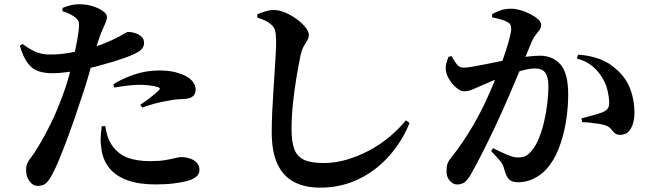

<svg xmlns="http://www.w3.org/2000/svg" viewBox="-20 -829 3040 899"><path d="M272.3 -776.8 272.9 -791.8Q293.5 -800.4 313.6 -805Q333.8 -809.7 355.2 -809.1Q385.7 -808.9 414.3 -799.8Q443 -790.8 461.8 -777.3Q480.7 -763.7 480.7 -749.8Q480.7 -737 474.7 -723.2Q468.8 -709.4 459 -687.9Q449.1 -666.4 437.1 -628.2Q431 -607.6 419.9 -566.7Q408.9 -525.8 394.7 -476Q380.4 -426.2 364.1 -378.6Q350.2 -336.3 332.5 -284.5Q314.8 -232.7 295.6 -181Q276.4 -129.3 258.2 -85.3Q240.1 -41.2 225.3 -13.8Q211.9 11.6 197.9 26.5Q184 41.3 156.2 41.3Q133.6 41.3 117.9 19.3Q102.2 -2.7 102.2 -32.7Q102.2 -53.5 109.4 -67.4Q116.6 -81.3 128.7 -96.6Q140.8 -111.8 154.6 -135.4Q182.7 -179.9 217 -248.7Q251.2 -317.6 284.4 -412.7Q295.5 -445.4 306.4 -486.1Q317.3 -526.8 326.7 -568.5Q336 -610.2 342.1 -645.5Q348.3 -680.8 349.9 -701.9Q351.1 -720.9 347.4 -729.6Q343.8 -738.3 331.2 -748.4Q319.6 -757.1 305.2 -764.1Q290.7 -771.1 272.3 -776.8ZM85.4 -623.3Q123.9 -595.3 150.1 -584.9Q176.4 -574.5 207.8 -573.8Q252.1 -573 296.2 -580.2Q340.2 -587.3 370.8 -595.1Q428.2 -609.4 467.8 -625.5Q507.4 -641.7 536.6 -657.1Q551.7 -665.8 563.1 -672.6Q574.5 -679.5 581.2 -679.5Q594.1 -679.5 611.3 -674.5Q628.5 -669.4 641.5 -658.1Q654.6 -646.8 654.6 -627.2Q654.6 -606 634.6 -591Q614.5 -575.9 560.3 -556.7Q543 -550.3 510.5 -540.3Q478 -530.4 439.7 -520.2Q401.3 -509.9 364.2 -502.4Q334.7 -496.9 295.5 -491.5Q256.4 -486.1 227.1 -486.1Q189.4 -486.1 160.7 -495.3Q131.9 -504.5 110.6 -532.3Q89.2 -560 72.9 -614.4ZM516 -419.2 510.5 -433.8Q549.8 -459.9 606.6 -479.4Q663.4 -499 724.4 -499Q773.7 -499 805.7 -489.7Q837.6 -480.3 853.7 -470.9Q876.7 -457.3 886.4 -441Q896.2 -424.7 896.2 -408.6Q896.2 -388.1 881.4 -376.8Q866.7 -365.6 833.5 -365Q820.2 -364.8 804.4 -363.3Q788.5 -361.9 768.5 -357.5Q735.6 -352.6 704.1 -343.8Q672.6 -335.1 645.9 -325.5L637 -338.2Q652.1 -348 670.5 -361.7Q688.9 -375.5 704.5 -388.6Q720.1 -401.8 724.9 -407.1Q733.3 -416.3 720.2 -420.6Q704.8 -426.1 680.6 -429Q656.4 -431.9 634.1 -431.9Q610.2 -431.9 580.2 -428.5Q550.2 -425.1 516 -419.2ZM472.7 -238.8 456.4 -237.8Q453.6 -217.1 451.7 -190.3Q449.8 -163.4 454.1 -139Q459.5 -83.2 490 -44.4Q520.6 -5.6 574.9 14.4Q629.3 34.5 705.6 34.5Q756.1 34.5 790.7 30.2Q825.3 25.8 848.8 20.3Q879.4 13.4 896.7 0.2Q913.9 -13 913.9 -32.6Q913.9 -54.4 900.9 -67.8Q887.8 -81.2 867.8 -87.4Q847.8 -93.5 827.8 -93.5Q818.4 -93.5 801 -89Q783.6 -84.5 754.9 -79.5Q726.2 -74.5 682 -74.5Q621.8 -74.5 577.6 -90.6Q533.5 -106.7 504.1 -148.9Q489.4 -170.4 482.4 -195.3Q475.5 -220.2 472.7 -238.8Z M1184.9 -746.8V-762.5Q1204.9 -770.4 1224.5 -776.4Q1244.2 -782.3 1263.2 -782.1Q1288.4 -781.8 1316.6 -769.6Q1344.8 -757.3 1369.6 -739.1Q1394.5 -721 1410.2 -701.2Q1425.9 -681.5 1425.9 -665.9Q1425.9 -651.8 1418.5 -639.8Q1411 -627.8 1402.4 -612.6Q1393.7 -597.3 1387.5 -571.4Q1377.6 -523 1367.7 -464Q1357.8 -404.9 1351.5 -342.9Q1345.1 -280.9 1345.1 -222.7Q1345.1 -166.2 1357.8 -131.3Q1370.5 -96.4 1403 -81Q1435.5 -65.6 1494.3 -65.6Q1549.2 -65.6 1603.4 -81.4Q1657.7 -97.3 1708.6 -124.4Q1759.5 -151.5 1803.4 -187.9Q1847.3 -224.4 1880.3 -265.6L1897.7 -253.2Q1873.1 -191.6 1833.4 -137.2Q1793.7 -82.8 1740.5 -40.7Q1687.4 1.5 1621.6 25.5Q1555.8 49.6 1478.4 49.6Q1408.1 49.6 1357.4 23.4Q1306.7 -2.7 1279.5 -60Q1252.3 -117.3 1252.3 -210.2Q1252.3 -253.1 1254.4 -301.5Q1256.6 -349.8 1259.9 -398.5Q1263.1 -447.2 1265.9 -492Q1268.7 -536.7 1270.8 -572.7Q1272.9 -608.7 1272.9 -631Q1272.9 -667.4 1268.3 -684.8Q1263.7 -702.2 1249.9 -713.8Q1237.5 -724.6 1223.7 -731.6Q1210 -738.5 1184.9 -746.8Z M2288.9 -135.1Q2327 -116.1 2356 -103.9Q2384.9 -91.7 2404.6 -91.7Q2429.1 -91.7 2443.6 -99.9Q2458.1 -108.1 2471.8 -126.6Q2490.1 -148.2 2504.2 -183.6Q2518.2 -218.9 2528 -261Q2537.8 -303.1 2542.8 -346.1Q2547.8 -389.1 2547.8 -426.8Q2547.8 -467.1 2533.7 -487.8Q2519.5 -508.5 2484.2 -508.5Q2462.2 -508.5 2429.4 -500.1Q2396.5 -491.8 2360 -478.9Q2323.5 -466 2289.4 -452Q2255.2 -437.9 2230.9 -426.8Q2205.9 -416 2189.1 -408.8Q2172.2 -401.5 2151.6 -401.5Q2137.4 -401.5 2119.3 -416.1Q2101.1 -430.7 2086.8 -452Q2072.5 -473.3 2068.5 -493.9Q2065.1 -514.3 2069.5 -531Q2074 -547.7 2079.9 -562.9L2093.9 -566.2Q2107.9 -542.1 2119.5 -527.2Q2131 -512.2 2150.1 -512.2Q2166 -512.2 2191.4 -516.6Q2216.8 -521 2248.9 -527.4Q2281.1 -533.8 2316.8 -541.1Q2352.6 -548.4 2388.8 -554.4Q2413.2 -559.4 2448 -563.8Q2482.8 -568.2 2508 -568.2Q2567.9 -568.2 2604.2 -527.4Q2640.5 -486.6 2640.5 -386.8Q2640.5 -323.4 2629.6 -257.3Q2618.7 -191.1 2596 -133Q2573.3 -74.8 2536.1 -34.5Q2512.1 -8.6 2478 7.9Q2443.9 24.4 2405.9 24.4Q2377.1 24.4 2363.1 10.3Q2349.2 -3.8 2339.9 -40.9Q2337.4 -50.9 2332.9 -59.5Q2328.3 -68.1 2316.4 -81.9Q2304.4 -95.8 2279.8 -121.7ZM2284.4 -747.7V-763Q2299.8 -771.8 2321.8 -780Q2343.8 -788.2 2375.2 -788.2Q2392.1 -788.2 2415.6 -781.8Q2439 -775.3 2461.4 -763.9Q2483.7 -752.5 2498.7 -739.5Q2513.7 -726.4 2513.7 -713.3Q2513.7 -699.7 2506 -688.5Q2498.2 -677.4 2488.2 -665.5Q2478.1 -653.6 2470.9 -636.8Q2461.4 -613.7 2444.8 -573.7Q2428.1 -533.6 2408 -485.5Q2387.8 -437.5 2367.2 -389.5Q2346.5 -341.6 2329.3 -303.2Q2312.4 -265.3 2292.8 -224Q2273.1 -182.7 2253.3 -142.8Q2233.5 -102.9 2215.8 -69.4Q2198 -35.9 2184.7 -12.6Q2168.4 15.7 2154.3 25.2Q2140.2 34.7 2119.8 34.7Q2101.9 34.7 2086.4 17.9Q2070.8 1 2070.8 -27.3Q2070.8 -49.5 2075.3 -62.5Q2079.8 -75.5 2093.6 -92.3Q2118.2 -123 2144 -160.7Q2169.9 -198.4 2196 -243Q2222.1 -287.5 2246.2 -337.4Q2267.4 -382.2 2286.7 -427.8Q2306 -473.4 2322.1 -516.2Q2338.3 -559 2349.7 -594.9Q2361 -630.7 2367.4 -656.7Q2373.7 -682.8 2373.7 -694.2Q2373.7 -704.4 2370.5 -712Q2367.3 -719.6 2358.5 -724.3Q2346 -732.2 2325.5 -738Q2305 -743.8 2284.4 -747.7ZM2680.7 -555 2686.7 -573Q2735.9 -570.7 2784.2 -553.8Q2832.5 -536.9 2869.7 -501Q2912.2 -462.6 2931.5 -411.1Q2950.7 -359.7 2950.7 -301.2Q2950.7 -256.5 2934.1 -227.4Q2917.5 -198.3 2884.9 -197.6Q2867.5 -197.6 2858.4 -205.9Q2849.2 -214.2 2840.7 -225Q2832.1 -235.8 2815.2 -241.9Q2804.5 -245.8 2785.1 -248.9Q2765.8 -252.1 2744.9 -254.4Q2724.1 -256.7 2706.3 -256.7L2702.5 -274.6Q2723.9 -280.5 2742.3 -285.3Q2760.6 -290.1 2775.5 -294.6Q2790.3 -299.2 2801.4 -303.4Q2818.1 -310.6 2825.5 -320.6Q2832.9 -330.5 2832.3 -351Q2832 -372.9 2824.7 -405.3Q2817.4 -437.8 2797.3 -469.5Q2777.5 -500.7 2749.4 -522.6Q2721.3 -544.5 2680.7 -555Z"/></svg>

Font: Noto Serif JP
Style: Regular
Weight: 200
Designer: Ryoko NISHIZUKA 西塚涼子 (kana & ideographs); Frank Grießhammer (Latin, Greek & Cyrillic); Wenlong ZHANG 张文龙 (bopomofo); San
Foundry: Adobe
Version: Version 2.001;hotconv 1.1.0;makeotfexe 2.6.0